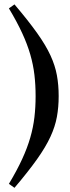

<svg xmlns="http://www.w3.org/2000/svg" viewBox="-20 -744 327 895"><path d="M146 -296Q146 -347.5 140.5 -394.8Q135 -442 121.2 -489.8Q107.5 -537.5 83.2 -590Q59 -642.5 21.5 -705L47.5 -723.5Q112 -647.5 152.8 -590.2Q193.5 -533 215.2 -485.8Q237 -438.5 245.2 -393.2Q253.5 -348 253.5 -296Q253.5 -244.5 245.2 -199.2Q237 -154 215.2 -106.8Q193.5 -59.5 152.8 -2Q112 55.5 47.5 131.5L21.5 113Q59 50.5 83.2 -2.2Q107.5 -55 121.2 -102.8Q135 -150.5 140.5 -197.8Q146 -245 146 -296Z"/></svg>

Font: Newsreader 36pt
Style: Bold
Weight: 700
Designer: Hugues Gentile
Foundry: Production Type
Version: Version 1.003